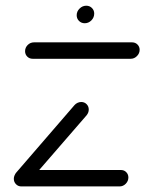

<svg xmlns="http://www.w3.org/2000/svg" viewBox="-20 -669 521 689"><path d="M440.7 -32.2Q440.7 -19.3 431.3 -9.6Q421.9 0 408.9 0H56.7Q45.2 0 37.4 -8Q29.6 -15.9 29.6 -27.4Q29.6 -40 39.3 -49.4Q48.9 -58.9 61.9 -58.9H414.1Q425.6 -58.9 433.1 -51.1Q440.7 -43.3 440.7 -32.2ZM57.4 -2.2Q45.9 -2.2 38.3 -10Q30.7 -17.8 30.7 -28.9Q30.7 -41.1 38.5 -50L247.4 -291.9Q251.9 -297 258.3 -300Q264.8 -303 271.5 -303Q283 -303 290.7 -295.2Q298.5 -287.4 298.5 -275.9Q298.5 -264.8 290.7 -255.2L81.1 -13.3Q76.7 -8.1 70.4 -5.2Q64.1 -2.2 57.4 -2.2ZM481.1 -490.4Q481.1 -477.4 471.5 -467.8Q461.9 -458.1 449.3 -458.1H97Q85.6 -458.1 77.8 -465.9Q70 -473.7 70 -485.2Q70 -498.1 79.4 -507.6Q88.9 -517 101.9 -517H454.1Q465.6 -517 473.3 -509.3Q481.1 -501.5 481.1 -490.4ZM255.2 -614.4Q255.2 -628.1 265.6 -638.3Q275.9 -648.5 289.6 -648.5Q301.5 -648.5 309.8 -640.4Q318.1 -632.2 318.1 -620.4Q318.1 -606.3 308 -595.9Q297.8 -585.6 284.1 -585.6Q271.9 -585.6 263.5 -593.9Q255.2 -602.2 255.2 -614.4Z"/></svg>

Font: 26F Galaxy Sans Medium
Style: Italic
Weight: 500
Italic angle: -5°
Designer: C₂₉H₂₅N₃O₅
Version: Version 1.200